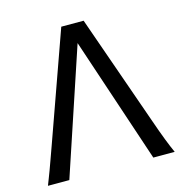

<svg xmlns="http://www.w3.org/2000/svg" viewBox="-105 -812 882 911"><g transform="rotate(-15 335.5 -356.5)"><path d="M330.6 -617.7 124.5 0H19.5Q25.4 -15.1 31.7 -31.5Q38.1 -47.9 45.9 -68.8Q53.7 -89.8 63.2 -116.5Q72.8 -143.1 85.4 -178.2L275.9 -712.9H385.7L573.7 -178.2Q585.9 -142.6 595.7 -116Q605.5 -89.4 613.5 -68.6Q621.6 -47.9 628.4 -31.5Q635.3 -15.1 642.1 0H537.1Z"/></g></svg>

Font: Andika
Style: Regular
Weight: 400
Designer: Victor Gaultney, Annie Olsen, Julie Remington, Don Collingsworth, Eric Hays
Foundry: SIL International
Version: Version 1.001